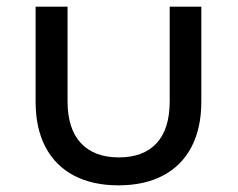

<svg xmlns="http://www.w3.org/2000/svg" viewBox="-20 -549 716 577"><path d="M336 8Q258 8 202 -21.5Q146 -51 116.5 -107.5Q87 -164 87 -243V-529H183V-245Q183 -162 223 -119Q263 -76 337 -76Q411 -76 450.5 -118.5Q490 -161 490 -245V-529H585V-243Q585 -164 555.5 -107.5Q526 -51 470 -21.5Q414 8 336 8Z"/></svg>

Font: Montserrat Z Med
Style: Regular
Weight: 500
Designer: Julieta Ulanovsky
Foundry: Julieta Ulanovsky
Version: Version 8.000